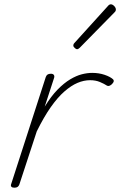

<svg xmlns="http://www.w3.org/2000/svg" viewBox="-20 -858 559 893"><path d="M47 15Q37 15 33 10.5Q29 6 32 -2L193 -500Q196 -508 201.5 -511.5Q207 -515 217 -515Q226 -515 230 -510Q234 -505 232 -497L188 -362Q218 -411 248 -441.5Q278 -472 306.5 -489Q335 -506 360.5 -512.5Q386 -519 409 -519Q440 -519 466.5 -510Q493 -501 506 -489Q510 -485 509 -479.5Q508 -474 500 -466Q493 -460 487.5 -458.5Q482 -457 477 -460Q465 -468 445 -476.5Q425 -485 399 -485Q370 -485 340.5 -472.5Q311 -460 279.5 -432.5Q248 -405 216 -359.5Q184 -314 151 -247L70 0Q67 8 61.5 11.5Q56 15 47 15ZM338 -629Q334 -629 327.5 -635Q321 -641 321 -646Q321 -649 322 -652Q323 -655 327 -659L481 -829Q485 -834 488.5 -836Q492 -838 496 -838Q501 -838 506.5 -834Q512 -830 515.5 -824.5Q519 -819 519 -814Q519 -811 518 -808Q517 -805 513 -801L351 -636Q344 -629 338 -629Z"/></svg>

Font: Playwrite BE VLG Thin
Style: Regular
Weight: 250
Designer: Veronika Burian, José Scaglione
Foundry: TypeTogether
Version: Version 1.002